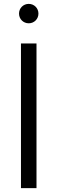

<svg xmlns="http://www.w3.org/2000/svg" viewBox="-20 -969 296 989"><path d="M88 0H168V-745H88ZM78 -899C78 -871 100 -849 128 -849C156 -849 178 -871 178 -899C178 -927 156 -949 128 -949C100 -949 78 -927 78 -899Z"/></svg>

Font: Mluvka
Style: Regular
Weight: 400
Designer: Modified by Jiří Krblich, Original typeface by Gumpita Rahayu
Foundry: Gumpita Rahayu & Jiří Krblich
Version: Version 2.000;Glyphs 3.1.1 (3134)